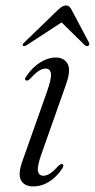

<svg xmlns="http://www.w3.org/2000/svg" viewBox="-20 -658 339 686"><path d="M135.5 -30Q145.5 -30 158.2 -37.8Q171 -45.5 189.5 -66.5Q198.5 -74 203.5 -71.5Q209.5 -68 203 -57Q183.5 -26.5 156.2 -9.2Q129 8 98.5 8Q66.5 8 54.8 -14.5Q43 -37 61.5 -86.5L146.5 -326.5Q164.5 -377 162 -395Q159.5 -413 142.5 -413Q132 -413 119 -405Q106 -397 87 -375.5Q78 -368.5 73 -370.5Q65.5 -374.5 73.5 -384.5Q95 -417 123.2 -434.8Q151.5 -452.5 179 -452.5Q209.5 -452.5 222 -429.2Q234.5 -406 214 -351L128 -107.5Q112 -62 115.8 -46Q119.5 -30 135.5 -30ZM295.5 -494.5Q289.5 -491 282.5 -497L200 -578L76 -497Q66 -491 62 -494.5Q58.5 -499 67 -506.5L189 -624.5Q204 -638.5 216 -638.5Q227.5 -638.5 235 -624.5L297.5 -506.5Q302 -499 295.5 -494.5Z"/></svg>

Font: Fraunces 72pt S000 Light
Style: Italic
Weight: 300
Italic angle: -16°
Version: Version 1.000; ttfautohint (v1.8.3)